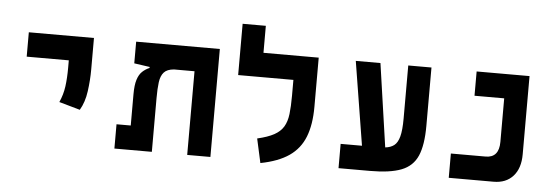

<svg xmlns="http://www.w3.org/2000/svg" viewBox="-48 -880 3027 1038"><g transform="rotate(5 1465.0 -361.0)"><path d="M394 -192.4 280.3 -224.6Q299.3 -266.6 305.4 -312Q311.5 -357.4 311.5 -414.1V-453.6H83V-585.9H436.5V-414.1Q436.5 -357.4 428.2 -296.6Q419.9 -235.8 394 -192.4Z M1119.6 0H993.7V-454.1H882.8Q845.2 -451.2 828.1 -432.1Q811 -413.1 806.4 -377.9Q801.8 -342.8 801.8 -291.5V0H598.6V-131.8H675.8V-300.8Q675.8 -351.6 685.1 -380.6Q694.3 -409.7 711.2 -425.5Q728 -441.4 750 -450.7V-456.1L665.5 -468.3V-585.9H1119.6Z M1656.2 -585.9V-318.4Q1656.2 -222.2 1630.1 -155.8Q1604 -89.4 1545.9 -49.3Q1487.8 -9.3 1391.6 9.3L1362.8 -121.6Q1419.9 -134.8 1453.6 -153.3Q1487.3 -171.9 1503.9 -199.7Q1520.5 -227.5 1525.4 -268.6Q1530.3 -309.6 1530.3 -367.2V-454.1H1230.5V-732.4H1356.4V-585.9Z M1814.9 0V-131.8H1930.7L1857.4 -585.9H1991.2L2056.6 -133.8Q2085.4 -136.7 2104.5 -151.1Q2123.5 -165.5 2132.8 -200Q2142.1 -234.4 2142.1 -297.9V-585.9H2268.1V-269Q2268.1 -165 2242.7 -106.4Q2217.3 -47.9 2155.8 -23.9Q2094.2 0 1985.8 0Z M2413.1 0V-131.8H2601.6Q2674.3 -131.8 2674.3 -217.8V-454.1H2513.2V-585.9H2800.3V-161.1Q2800.3 -85.4 2762 -42.7Q2723.6 0 2656.2 0Z"/></g></svg>

Font: Cascadia Mono PL
Style: Bold
Weight: 700
Monospace: yes
Designer: Aaron Bell
Foundry: Saja Typeworks
Version: Version 2404.023; ttfautohint (v1.8.4)